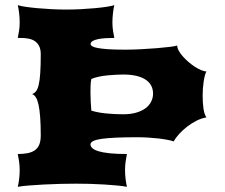

<svg xmlns="http://www.w3.org/2000/svg" viewBox="-20 -723 872 743"><path d="M48.8 0Q51.8 -12.2 54 -29.5Q56.2 -46.9 56.2 -65.4Q56.2 -82.5 53.7 -98.9Q51.3 -115.2 48.8 -127Q70.8 -127 87.4 -130.4Q104 -133.8 115.2 -141.8Q126.5 -149.9 132.1 -163.8Q137.7 -177.7 137.7 -198.7Q137.7 -239.7 135.5 -269Q133.3 -298.3 129.2 -317.4Q125 -336.4 118.7 -346.4Q112.3 -356.4 104 -358.9Q112.8 -361.8 119.1 -369.4Q125.5 -377 129.6 -394Q133.8 -411.1 135.7 -439.7Q137.7 -468.3 137.7 -513.2Q137.7 -532.7 131.3 -544.9Q125 -557.1 114.3 -564.2Q103.5 -571.3 89.1 -573.7Q74.7 -576.2 58.1 -576.2H48.8Q51.3 -587.9 53.7 -603.3Q56.2 -618.7 56.2 -635.7Q56.2 -653.8 54 -672.4Q51.8 -690.9 48.8 -703.1Q58.1 -699.7 78.1 -696.8Q98.1 -693.8 124 -691.4Q149.9 -689 179 -687.5Q208 -686 235.8 -686Q264.2 -686 293.2 -687.5Q322.3 -689 347.9 -691.4Q373.5 -693.8 393.1 -696.8Q412.6 -699.7 422.4 -703.1Q419.4 -690.9 417.2 -672.4Q415 -653.8 415 -635.7Q415 -618.7 417.5 -603.3Q419.9 -587.9 422.4 -576.2Q404.8 -576.2 388.4 -575.2Q372.1 -574.2 359.1 -571.5Q346.2 -568.8 338.4 -564.2Q330.6 -559.6 330.6 -552.2Q330.6 -547.9 336.9 -543.9Q343.3 -540 358.6 -537.1Q374 -534.2 399.7 -532.5Q425.3 -530.8 464.4 -530.8Q492.2 -530.8 525.1 -532.5Q558.1 -534.2 587.4 -536.6Q616.7 -539.1 638.2 -541.7Q659.7 -544.4 665.5 -546.9Q666 -537.1 672.1 -526.1Q678.2 -515.1 688 -504.2Q697.8 -493.2 709.7 -482.9Q721.7 -472.7 734.1 -464.6Q746.6 -456.5 758.3 -451.7Q770 -446.8 778.8 -446.3Q775.4 -440.9 772.7 -430.4Q770 -419.9 768.1 -407Q766.1 -394 765.1 -379.9Q764.2 -365.7 764.2 -353.5Q764.2 -326.7 767.3 -303.5Q770.5 -280.3 778.8 -268.6Q759.8 -265.6 740.5 -255.9Q721.2 -246.1 704.1 -232.9Q687 -219.7 673.3 -204.6Q659.7 -189.5 651.9 -175.8Q642.6 -179.2 627 -182.1Q611.3 -185.1 592 -187.3Q572.8 -189.5 551.8 -190.7Q530.8 -191.9 510.3 -191.9Q418 -191.9 374 -185.8Q330.1 -179.7 330.1 -164.1Q330.1 -156.7 337.2 -149.9Q344.2 -143.1 360.6 -137.9Q377 -132.8 404.1 -129.9Q431.2 -127 471.2 -127Q468.8 -115.2 466.3 -98.9Q463.9 -82.5 463.9 -65.4Q463.9 -46.9 466.1 -29.5Q468.3 -12.2 471.2 0Q457 -2.9 434.1 -5.1Q411.1 -7.3 384 -9Q356.9 -10.7 328.4 -11.5Q299.8 -12.2 274.9 -12.2Q248.5 -12.2 215.3 -11.5Q182.1 -10.7 150.1 -9Q118.2 -7.3 90.8 -5.1Q63.5 -2.9 48.8 0ZM333.5 -294.9Q358.4 -287.1 392.1 -283.9Q425.8 -280.8 456.5 -280.8Q485.4 -280.8 507.1 -287.1Q528.8 -293.5 543.2 -304.2Q557.6 -314.9 564.9 -329.6Q572.3 -344.2 572.3 -360.8Q572.3 -377 565.7 -390.4Q559.1 -403.8 544.9 -413.8Q530.8 -423.8 508.8 -429.2Q486.8 -434.6 456.5 -434.6Q445.3 -434.6 429.4 -433.8Q413.6 -433.1 396.5 -431.4Q379.4 -429.7 362.8 -426.3Q346.2 -422.9 333.5 -417.5Q331.1 -406.2 330.6 -393.1Q330.1 -379.9 330.1 -365.7Q330.1 -347.2 331.1 -328.9Q332 -310.5 333.5 -294.9Z"/></svg>

Font: Arbutus
Style: Regular
Weight: 400
Designer: Karolina Lach
Foundry: Sorkin Type Co.
Version: Version 1.002